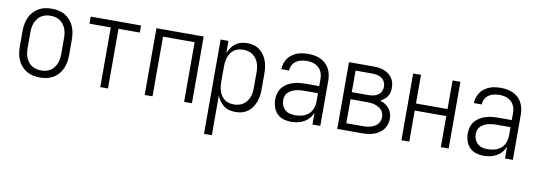

<svg xmlns="http://www.w3.org/2000/svg" viewBox="-57 -893 4115 1473"><g transform="rotate(10 2000.0 -156.5)"><path d="M250 8Q223 8 196.5 2.5Q170 -3 147 -16.5Q124 -30 106 -50.5Q88 -71 77.5 -95.5Q67 -120 62.5 -146.5Q58 -173 58 -200V-320Q58 -347 62.5 -373.5Q67 -400 77.5 -424.5Q88 -449 106 -469.5Q124 -490 147 -503.5Q170 -517 196.5 -522.5Q223 -528 250 -528Q277 -528 303.5 -522.5Q330 -517 353 -503.5Q376 -490 394 -469.5Q412 -449 422.5 -424.5Q433 -400 437.5 -373.5Q442 -347 442 -320V-200Q442 -173 437.5 -146.5Q433 -120 422.5 -95.5Q412 -71 394 -50.5Q376 -30 353 -16.5Q330 -3 303.5 2.5Q277 8 250 8ZM250 -47Q269 -47 288 -51.5Q307 -56 323 -66.5Q339 -77 350.5 -92.5Q362 -108 369 -125.5Q376 -143 378.5 -162Q381 -181 381 -200V-320Q381 -339 378.5 -358Q376 -377 369 -394.5Q362 -412 350.5 -427.5Q339 -443 323 -453.5Q307 -464 288 -468.5Q269 -473 250 -473Q231 -473 212 -468.5Q193 -464 177 -453.5Q161 -443 149.5 -427.5Q138 -412 131 -394.5Q124 -377 121.5 -358Q119 -339 119 -320V-200Q119 -181 121.5 -162Q124 -143 131 -125.5Q138 -108 149.5 -92.5Q161 -77 177 -66.5Q193 -56 212 -51.5Q231 -47 250 -47Z M720 0V-465H554V-520H946V-465H780V0Z M1066 0V-520H1434V0H1373V-465H1127V0Z M1566 215V-520H1627V-424Q1635 -447 1649 -467Q1663 -487 1682.5 -501.5Q1702 -516 1725.5 -522Q1749 -528 1773 -528Q1799 -528 1823.5 -521.5Q1848 -515 1868.5 -500Q1889 -485 1903.5 -464Q1918 -443 1926.5 -419.5Q1935 -396 1938.5 -370.5Q1942 -345 1942 -320V-200Q1942 -175 1938.5 -149.5Q1935 -124 1926.5 -100.5Q1918 -77 1903.5 -56Q1889 -35 1868.5 -20Q1848 -5 1823.5 1.5Q1799 8 1773 8Q1749 8 1725.5 2Q1702 -4 1682.5 -18.5Q1663 -33 1649 -53Q1635 -73 1627 -96V215ZM1751 -47Q1770 -47 1788.5 -51.5Q1807 -56 1823 -66.5Q1839 -77 1850.5 -92.5Q1862 -108 1869 -125.5Q1876 -143 1878.5 -162Q1881 -181 1881 -200V-320Q1881 -339 1878.5 -358Q1876 -377 1869 -394.5Q1862 -412 1850.5 -427.5Q1839 -443 1823 -453.5Q1807 -464 1788.5 -468.5Q1770 -473 1751 -473Q1732 -473 1714 -468.5Q1696 -464 1680.5 -453Q1665 -442 1654.5 -426.5Q1644 -411 1638 -393.5Q1632 -376 1629.5 -357.5Q1627 -339 1627 -320V-200Q1627 -181 1629.5 -162.5Q1632 -144 1638 -126.5Q1644 -109 1654.5 -93.5Q1665 -78 1680.5 -67Q1696 -56 1714 -51.5Q1732 -47 1751 -47Z M2208 8Q2178 8 2148.5 -0.5Q2119 -9 2098 -30.5Q2077 -52 2067.5 -81Q2058 -110 2058 -140Q2058 -165 2065 -189.5Q2072 -214 2087.5 -233.5Q2103 -253 2124.5 -266Q2146 -279 2170 -286.5Q2194 -294 2218.5 -296.5Q2243 -299 2268 -299H2373V-352Q2373 -368 2370 -384.5Q2367 -401 2359.5 -415.5Q2352 -430 2339.5 -441.5Q2327 -453 2312.5 -460Q2298 -467 2281.5 -470Q2265 -473 2248 -473Q2226 -473 2204.5 -468.5Q2183 -464 2164.5 -451.5Q2146 -439 2135.5 -419Q2125 -399 2125 -377H2064Q2064 -399 2071 -420.5Q2078 -442 2090.5 -460.5Q2103 -479 2121.5 -492.5Q2140 -506 2160.5 -514Q2181 -522 2203.5 -525Q2226 -528 2248 -528Q2273 -528 2297 -524Q2321 -520 2343 -510Q2365 -500 2383 -483.5Q2401 -467 2412.5 -445.5Q2424 -424 2429 -400Q2434 -376 2434 -352V0H2373V-91Q2363 -67 2346 -47.5Q2329 -28 2306.5 -15.5Q2284 -3 2258.5 2.5Q2233 8 2208 8ZM2230 -47Q2257 -47 2284.5 -54.5Q2312 -62 2333 -80.5Q2354 -99 2363.5 -125.5Q2373 -152 2373 -180V-244H2268Q2252 -244 2235 -242.5Q2218 -241 2201.5 -237Q2185 -233 2170 -225.5Q2155 -218 2142.5 -206.5Q2130 -195 2124.5 -179Q2119 -163 2119 -146Q2119 -125 2127 -105Q2135 -85 2151 -71Q2167 -57 2188 -52Q2209 -47 2230 -47Z M2566 0V-520H2757Q2777 -520 2797.5 -517.5Q2818 -515 2837 -508Q2856 -501 2873 -489Q2890 -477 2902 -460Q2914 -443 2919 -423Q2924 -403 2924 -382Q2924 -365 2920 -347.5Q2916 -330 2906.5 -315.5Q2897 -301 2883 -290Q2869 -279 2853 -271Q2873 -265 2891.5 -253.5Q2910 -242 2923.5 -226Q2937 -210 2943.5 -189Q2950 -168 2950 -147Q2950 -124 2943 -102Q2936 -80 2922 -62Q2908 -44 2888 -31.5Q2868 -19 2846.5 -12Q2825 -5 2802 -2.5Q2779 0 2757 0ZM2757 -297Q2776 -297 2795 -301Q2814 -305 2830 -315.5Q2846 -326 2854.5 -344Q2863 -362 2863 -381Q2863 -400 2854.5 -418Q2846 -436 2830 -446.5Q2814 -457 2795 -461Q2776 -465 2757 -465H2627V-297ZM2627 -55H2757Q2772 -55 2787 -56.5Q2802 -58 2816.5 -62.5Q2831 -67 2844.5 -74Q2858 -81 2868.5 -92.5Q2879 -104 2884 -118.5Q2889 -133 2889 -148Q2889 -163 2884 -178Q2879 -193 2869 -204Q2859 -215 2845 -222.5Q2831 -230 2816.5 -234.5Q2802 -239 2787 -240.5Q2772 -242 2757 -242H2627Z M3066 0V-520H3127V-297H3373V-520H3434V0H3373V-242H3127V0Z M3708 8Q3678 8 3648.5 -0.5Q3619 -9 3598 -30.5Q3577 -52 3567.5 -81Q3558 -110 3558 -140Q3558 -165 3565 -189.5Q3572 -214 3587.5 -233.5Q3603 -253 3624.5 -266Q3646 -279 3670 -286.5Q3694 -294 3718.5 -296.5Q3743 -299 3768 -299H3873V-352Q3873 -368 3870 -384.5Q3867 -401 3859.5 -415.5Q3852 -430 3839.5 -441.5Q3827 -453 3812.5 -460Q3798 -467 3781.5 -470Q3765 -473 3748 -473Q3726 -473 3704.5 -468.5Q3683 -464 3664.5 -451.5Q3646 -439 3635.5 -419Q3625 -399 3625 -377H3564Q3564 -399 3571 -420.5Q3578 -442 3590.5 -460.5Q3603 -479 3621.5 -492.5Q3640 -506 3660.5 -514Q3681 -522 3703.5 -525Q3726 -528 3748 -528Q3773 -528 3797 -524Q3821 -520 3843 -510Q3865 -500 3883 -483.5Q3901 -467 3912.5 -445.5Q3924 -424 3929 -400Q3934 -376 3934 -352V0H3873V-91Q3863 -67 3846 -47.5Q3829 -28 3806.5 -15.5Q3784 -3 3758.5 2.5Q3733 8 3708 8ZM3730 -47Q3757 -47 3784.5 -54.5Q3812 -62 3833 -80.5Q3854 -99 3863.5 -125.5Q3873 -152 3873 -180V-244H3768Q3752 -244 3735 -242.5Q3718 -241 3701.5 -237Q3685 -233 3670 -225.5Q3655 -218 3642.5 -206.5Q3630 -195 3624.5 -179Q3619 -163 3619 -146Q3619 -125 3627 -105Q3635 -85 3651 -71Q3667 -57 3688 -52Q3709 -47 3730 -47Z"/></g></svg>

Font: Iosevka SS04 Light
Style: Regular
Weight: 300
Monospace: yes
Designer: Belleve Invis
Foundry: Belleve Invis
Version: Version 19.0.0; ttfautohint (v1.8.4)